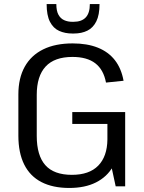

<svg xmlns="http://www.w3.org/2000/svg" viewBox="-20 -923 714 951"><path d="M323 8Q242 8 185.5 -21Q129 -50 100 -108Q71 -166 71 -251V-455Q71 -536 102.5 -592.5Q134 -649 194 -678.5Q254 -708 340 -708Q412 -708 464.5 -687Q517 -666 549 -625Q581 -584 592 -523L505 -514Q493 -578 452 -609.5Q411 -641 339 -641Q250 -641 206 -593.5Q162 -546 162 -453V-250Q162 -153 204.5 -105Q247 -57 336 -57Q422 -57 466.5 -102.5Q511 -148 512 -232L568 -218Q568 -148 539 -97.5Q510 -47 455.5 -19.5Q401 8 323 8ZM512 -190V-347L541 -309H338V-368H600V0H553ZM338 -757Q302 -757 273 -770Q244 -783 227.5 -815Q211 -847 211 -903H259Q259 -869 269.5 -850Q280 -831 298 -823Q316 -815 338 -815H344Q384 -815 404.5 -836.5Q425 -858 425 -903H473Q473 -849 457 -817Q441 -785 412.5 -771Q384 -757 346 -757Z"/></svg>

Font: Pathway Extreme 72pt Medium
Style: Regular
Weight: 500
Designer: Eduardo Rodriguez Tunni
Foundry: Eduardo Rodriguez Tunni
Version: Version 1.001;gftools[0.9.26]